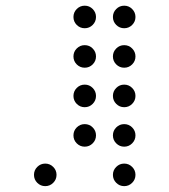

<svg xmlns="http://www.w3.org/2000/svg" viewBox="-20 -674 587 665"><path d="M312.5 -615.2Q312.5 -599.1 301 -587.6Q289.6 -576.2 273.4 -576.2Q257.3 -576.2 245.8 -587.6Q234.4 -599.1 234.4 -615.2Q234.4 -631.3 245.8 -642.8Q257.3 -654.3 273.4 -654.3Q289.6 -654.3 301 -642.8Q312.5 -631.3 312.5 -615.2ZM449.2 -615.2Q449.2 -599.1 437.7 -587.6Q426.3 -576.2 410.2 -576.2Q394 -576.2 382.6 -587.6Q371.1 -599.1 371.1 -615.2Q371.1 -631.3 382.6 -642.8Q394 -654.3 410.2 -654.3Q426.3 -654.3 437.7 -642.8Q449.2 -631.3 449.2 -615.2ZM312.5 -478.5Q312.5 -462.4 301 -450.9Q289.6 -439.5 273.4 -439.5Q257.3 -439.5 245.8 -450.9Q234.4 -462.4 234.4 -478.5Q234.4 -494.6 245.8 -506.1Q257.3 -517.6 273.4 -517.6Q289.6 -517.6 301 -506.1Q312.5 -494.6 312.5 -478.5ZM449.2 -478.5Q449.2 -462.4 437.7 -450.9Q426.3 -439.5 410.2 -439.5Q394 -439.5 382.6 -450.9Q371.1 -462.4 371.1 -478.5Q371.1 -494.6 382.6 -506.1Q394 -517.6 410.2 -517.6Q426.3 -517.6 437.7 -506.1Q449.2 -494.6 449.2 -478.5ZM312.5 -341.8Q312.5 -325.7 301 -314.2Q289.6 -302.7 273.4 -302.7Q257.3 -302.7 245.8 -314.2Q234.4 -325.7 234.4 -341.8Q234.4 -357.9 245.8 -369.4Q257.3 -380.9 273.4 -380.9Q289.6 -380.9 301 -369.4Q312.5 -357.9 312.5 -341.8ZM449.2 -341.8Q449.2 -325.7 437.7 -314.2Q426.3 -302.7 410.2 -302.7Q394 -302.7 382.6 -314.2Q371.1 -325.7 371.1 -341.8Q371.1 -357.9 382.6 -369.4Q394 -380.9 410.2 -380.9Q426.3 -380.9 437.7 -369.4Q449.2 -357.9 449.2 -341.8ZM312.5 -205.1Q312.5 -189 301 -177.5Q289.6 -166 273.4 -166Q257.3 -166 245.8 -177.5Q234.4 -189 234.4 -205.1Q234.4 -221.2 245.8 -232.7Q257.3 -244.1 273.4 -244.1Q289.6 -244.1 301 -232.7Q312.5 -221.2 312.5 -205.1ZM449.2 -205.1Q449.2 -189 437.7 -177.5Q426.3 -166 410.2 -166Q394 -166 382.6 -177.5Q371.1 -189 371.1 -205.1Q371.1 -221.2 382.6 -232.7Q394 -244.1 410.2 -244.1Q426.3 -244.1 437.7 -232.7Q449.2 -221.2 449.2 -205.1ZM175.8 -68.4Q175.8 -52.2 164.3 -40.8Q152.8 -29.3 136.7 -29.3Q120.6 -29.3 109.1 -40.8Q97.7 -52.2 97.7 -68.4Q97.7 -84.5 109.1 -95.9Q120.6 -107.4 136.7 -107.4Q152.8 -107.4 164.3 -95.9Q175.8 -84.5 175.8 -68.4ZM449.2 -68.4Q449.2 -52.2 437.7 -40.8Q426.3 -29.3 410.2 -29.3Q394 -29.3 382.6 -40.8Q371.1 -52.2 371.1 -68.4Q371.1 -84.5 382.6 -95.9Q394 -107.4 410.2 -107.4Q426.3 -107.4 437.7 -95.9Q449.2 -84.5 449.2 -68.4Z"/></svg>

Font: DatDot Light
Style: Regular
Weight: 300
Designer: GGBot
Version: 1.00